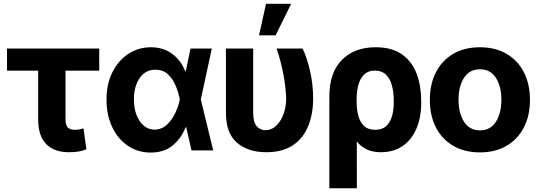

<svg xmlns="http://www.w3.org/2000/svg" viewBox="-20 -806 2883 1029"><path d="M511.7 -545.9V-427.2H331.1V-165Q331.5 -133.3 344.2 -121.8Q356.9 -110.4 378.9 -110.4Q395 -110.4 405.5 -112.5Q416 -114.7 427.7 -117.7L442.9 -5.9Q420.4 3.4 398.7 6.6Q377 9.8 348.1 9.8Q271 9.8 227.8 -33.7Q184.6 -77.1 184.6 -166.5V-427.2H17.6V-545.9Z M786.6 11.7Q717.8 11.2 664.6 -25.1Q611.3 -61.5 581.1 -125.5Q550.8 -189.5 550.8 -272.5Q550.8 -355.5 582.3 -418.7Q613.8 -481.9 667.7 -517.3Q721.7 -552.7 788.6 -552.7Q855 -552.7 902.3 -517.8Q949.7 -482.9 972.7 -424.3H975.6L1001 -545.9H1115.2L1056.2 -272.9L1122.6 0H1006.3L978 -124H974.6Q952.6 -66.4 906.5 -27.3Q860.4 11.7 786.6 11.7ZM697.8 -273.9Q697.8 -203.1 728.5 -157.5Q759.3 -111.8 808.6 -111.3Q846.7 -111.8 874.3 -137.5Q901.9 -163.1 919.2 -200.2Q936.5 -237.3 943.4 -271.5L943.8 -272.9L943.4 -274.4Q936.5 -310.5 921.4 -346.9Q906.2 -383.3 880.1 -407.7Q854 -432.1 813 -432.6Q759.3 -432.1 728.5 -387.7Q697.8 -343.3 697.8 -273.9Z M1190.9 -545.9H1336.9V-201.7Q1337.4 -148.4 1356.7 -128.4Q1376 -108.4 1401.4 -108.4Q1436 -108.4 1461.2 -133.1Q1486.3 -157.7 1500 -196.3Q1513.7 -234.9 1513.7 -277.3Q1511.7 -342.3 1497.6 -413.6Q1483.4 -484.9 1462.4 -545.9H1601.6Q1624 -501 1641.1 -428Q1658.2 -355 1658.2 -277.3Q1658.2 -196.8 1632.3 -131.6Q1606.4 -66.4 1550.8 -28.3Q1495.1 9.8 1406.2 9.8Q1309.1 9.8 1249.8 -41.5Q1190.4 -92.8 1190.9 -203.1ZM1368.2 -616.7 1405.8 -785.6H1540.5L1457 -616.7Z M1745.1 203.1V-288.6Q1745.1 -417 1812.3 -484.9Q1879.4 -552.7 1992.7 -552.7Q2082 -552.7 2135.7 -513.7Q2189.5 -474.6 2213.4 -409.7Q2237.3 -344.7 2237.3 -266.6V-256.8Q2237.8 -176.8 2211.9 -116.7Q2186 -56.6 2137.7 -23.4Q2089.4 9.8 2021.5 9.8Q1977.5 9.8 1946 -5.1Q1914.6 -20 1892.1 -47.9L1892.6 203.1ZM1891.1 -274.4 1891.6 -250.5Q1892.1 -217.8 1900.4 -185.5Q1908.7 -153.3 1930.2 -131.8Q1951.7 -110.4 1990.7 -110.4Q2029.8 -110.4 2051.5 -132.1Q2073.2 -153.8 2082 -187.5Q2090.8 -221.2 2090.3 -256.8V-266.6Q2090.3 -310.1 2080.8 -346.7Q2071.3 -383.3 2048.8 -405.5Q2026.4 -427.7 1988.3 -427.7Q1953.1 -427.7 1931.6 -406.7Q1910.2 -385.7 1900.6 -350.8Q1891.1 -315.9 1891.1 -274.4Z M2551.8 10.7Q2469.2 10.7 2408.9 -24.7Q2348.6 -60.1 2316.2 -123.3Q2283.7 -186.5 2283.7 -270.5Q2283.7 -355 2316.2 -418.5Q2348.6 -481.9 2408.9 -517.3Q2469.2 -552.7 2551.8 -552.7Q2634.8 -552.7 2695.1 -517.3Q2755.4 -481.9 2787.8 -418.5Q2820.3 -355 2820.3 -270.5Q2820.3 -186.5 2787.8 -123.3Q2755.4 -60.1 2695.1 -24.7Q2634.8 10.7 2551.8 10.7ZM2552.7 -107.4Q2608.9 -107.4 2637.9 -153.8Q2667 -200.2 2667 -271.5Q2667 -342.8 2637.9 -388.7Q2608.9 -434.6 2552.7 -434.6Q2495.6 -434.6 2466.6 -388.7Q2437.5 -342.8 2437.5 -271.5Q2437.5 -200.2 2466.6 -153.8Q2495.6 -107.4 2552.7 -107.4Z"/></svg>

Font: Inter Tight
Style: Bold
Weight: 700
Designer: Rasmus Andersson
Foundry: rsms
Version: Version 3.004; ttfautohint (v1.8.4.7-5d5b)